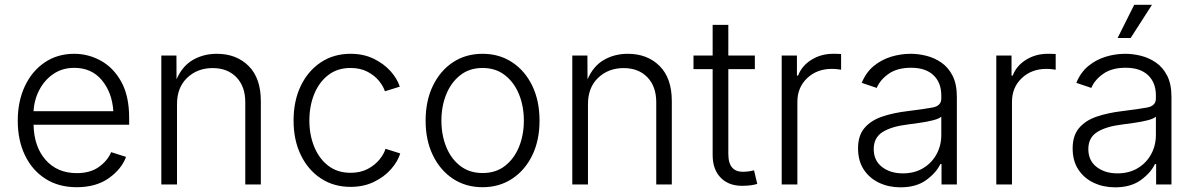

<svg xmlns="http://www.w3.org/2000/svg" viewBox="-20 -781 5064 813"><path d="M304.7 11.7Q228 11.7 172.1 -24.2Q116.2 -60.1 85.7 -123.5Q55.2 -187 55.2 -269.5Q55.2 -352.1 85.2 -416Q115.2 -480 169.2 -516.6Q223.1 -553.2 294.4 -553.2Q354 -553.2 407.2 -523.9Q460.4 -494.6 493.7 -434.6Q526.9 -374.5 526.9 -281.7V-252.9H122.1Q124 -159.7 173.3 -103.8Q222.7 -47.9 305.2 -47.9Q362.3 -47.9 398.9 -74.2Q435.5 -100.6 450.7 -136.7L513.7 -116.7Q495.1 -65.4 441.2 -26.9Q387.2 11.7 304.7 11.7ZM122.1 -310.1H460Q454.6 -389.6 411.1 -441.7Q367.7 -493.7 294.4 -493.7Q245.1 -493.7 207.5 -468.8Q169.9 -443.8 147.5 -402.1Q125 -360.4 122.1 -310.1Z M729.5 -340.3V0H663.1V-545.9H727.1L727.5 -445.3Q752.4 -502 797.4 -527.6Q842.3 -553.2 897.9 -553.2Q981 -553.2 1032.7 -501.7Q1084.5 -450.2 1084.5 -353V0H1018.6V-348.1Q1018.6 -415 981 -453.9Q943.4 -492.7 880.4 -492.7Q815.9 -492.7 772.7 -451.7Q729.5 -410.6 729.5 -340.3Z M1464.4 10.3Q1393.1 10.3 1338.9 -25.4Q1284.7 -61 1253.9 -124.3Q1223.1 -187.5 1223.1 -270.5Q1223.1 -354.5 1253.9 -418Q1284.7 -481.4 1338.9 -517.3Q1393.1 -553.2 1464.4 -553.2Q1519.5 -553.2 1562.5 -532.2Q1605.5 -511.2 1633.8 -479.5Q1662.1 -447.8 1672.9 -414.1L1609.9 -394.5Q1603.5 -415 1585.2 -438Q1566.9 -460.9 1536.4 -477.1Q1505.9 -493.2 1464.4 -493.2Q1408.7 -493.2 1369.9 -463.1Q1331.1 -433.1 1310.5 -382.6Q1290 -332 1290 -270.5Q1290 -210 1310.5 -159.7Q1331.1 -109.4 1369.9 -79.3Q1408.7 -49.3 1464.4 -49.3Q1506.8 -49.3 1537.6 -65.9Q1568.4 -82.5 1587.4 -106.2Q1606.4 -129.9 1612.3 -150.9L1674.8 -131.3Q1664.6 -97.7 1636 -64.9Q1607.4 -32.2 1563.7 -11Q1520 10.3 1464.4 10.3Z M2023.4 11.7Q1952.1 11.7 1897.9 -24.2Q1843.8 -60.1 1813 -123.5Q1782.2 -187 1782.2 -270Q1782.2 -354 1813 -417.7Q1843.8 -481.4 1897.9 -517.3Q1952.1 -553.2 2023.4 -553.2Q2094.2 -553.2 2148.7 -517.3Q2203.1 -481.4 2233.9 -417.7Q2264.6 -354 2264.6 -270Q2264.6 -187 2233.9 -123.5Q2203.1 -60.1 2148.7 -24.2Q2094.2 11.7 2023.4 11.7ZM2023.4 -48.3Q2079.6 -48.3 2118.4 -78.6Q2157.2 -108.9 2177.7 -159.2Q2198.2 -209.5 2198.2 -270Q2198.2 -331.1 2177.7 -381.6Q2157.2 -432.1 2118.2 -462.6Q2079.1 -493.2 2023.4 -493.2Q1967.8 -493.2 1929 -462.6Q1890.1 -432.1 1869.6 -381.6Q1849.1 -331.1 1849.1 -270Q1849.1 -209.5 1869.4 -159.2Q1889.6 -108.9 1928.7 -78.6Q1967.8 -48.3 2023.4 -48.3Z M2469.7 -340.3V0H2403.3V-545.9H2467.3L2467.8 -445.3Q2492.7 -502 2537.6 -527.6Q2582.5 -553.2 2638.2 -553.2Q2721.2 -553.2 2772.9 -501.7Q2824.7 -450.2 2824.7 -353V0H2758.8V-348.1Q2758.8 -415 2721.2 -453.9Q2683.6 -492.7 2620.6 -492.7Q2556.2 -492.7 2512.9 -451.7Q2469.7 -410.6 2469.7 -340.3Z M3176.3 -545.9V-488.3H3064V-128.9Q3064 -46.9 3137.2 -54.2Q3144 -54.2 3154.1 -55.9Q3164.1 -57.6 3172.9 -59.6L3186.5 -2.4Q3165.5 4.4 3136.7 5.4Q3071.8 9.8 3034.7 -25.6Q2997.6 -61 2997.6 -124.5V-488.3H2916.5V-545.9H2997.6V-675.8H3064V-545.9Z M3290 0V-545.9H3354.5V-460.9H3359.4Q3375.5 -502.9 3416.3 -528.1Q3457 -553.2 3507.8 -553.2Q3515.6 -553.2 3525.4 -553Q3535.2 -552.7 3541.5 -552.2V-485.8Q3538.1 -486.3 3526.9 -487.8Q3515.6 -489.3 3502.4 -489.3Q3439 -489.3 3397.7 -450Q3356.4 -410.6 3356.4 -350.1V0Z M3793 12.2Q3743.2 12.2 3702.4 -7.1Q3661.6 -26.4 3637.5 -63Q3613.3 -99.6 3613.3 -152.8Q3613.3 -206.5 3640.1 -238.5Q3667 -270.5 3714.4 -286.9Q3761.7 -303.2 3823.2 -310.5Q3891.1 -318.8 3928.5 -325.7Q3965.8 -332.5 3965.8 -363.8V-376.5Q3965.8 -431.2 3932.6 -462.6Q3899.4 -494.1 3837.9 -494.1Q3779.3 -494.1 3742.9 -468.5Q3706.5 -442.9 3692.4 -408.7L3628.9 -430.2Q3647 -474.6 3679.7 -501.5Q3712.4 -528.3 3753.2 -540.8Q3793.9 -553.2 3836.4 -553.2Q3868.7 -553.2 3902.8 -544.7Q3937 -536.1 3966.3 -515.9Q3995.6 -495.6 4013.7 -460.2Q4031.7 -424.8 4031.7 -370.6V0H3966.8V-86.4H3961.9Q3943.8 -48.8 3901.6 -18.3Q3859.4 12.2 3793 12.2ZM3802.7 -46.9Q3852.5 -46.9 3889.2 -69.1Q3925.8 -91.3 3945.8 -128.2Q3965.8 -165 3965.8 -209.5V-287.1Q3956.5 -278.3 3930.7 -271.7Q3904.8 -265.1 3875 -261Q3845.2 -256.8 3823.7 -253.9Q3754.9 -245.6 3717.3 -221.9Q3679.7 -198.2 3679.7 -149.9Q3679.7 -101.1 3714.8 -74Q3750 -46.9 3802.7 -46.9Z M4198.7 0V-545.9H4263.2V-460.9H4268.1Q4284.2 -502.9 4325 -528.1Q4365.7 -553.2 4416.5 -553.2Q4424.3 -553.2 4434.1 -553Q4443.8 -552.7 4450.2 -552.2V-485.8Q4446.8 -486.3 4435.5 -487.8Q4424.3 -489.3 4411.1 -489.3Q4347.7 -489.3 4306.4 -450Q4265.1 -410.6 4265.1 -350.1V0Z M4701.7 12.2Q4651.9 12.2 4611.1 -7.1Q4570.3 -26.4 4546.1 -63Q4522 -99.6 4522 -152.8Q4522 -206.5 4548.8 -238.5Q4575.7 -270.5 4623 -286.9Q4670.4 -303.2 4731.9 -310.5Q4799.8 -318.8 4837.2 -325.7Q4874.5 -332.5 4874.5 -363.8V-376.5Q4874.5 -431.2 4841.3 -462.6Q4808.1 -494.1 4746.6 -494.1Q4688 -494.1 4651.6 -468.5Q4615.2 -442.9 4601.1 -408.7L4537.6 -430.2Q4555.7 -474.6 4588.4 -501.5Q4621.1 -528.3 4661.9 -540.8Q4702.6 -553.2 4745.1 -553.2Q4777.3 -553.2 4811.5 -544.7Q4845.7 -536.1 4875 -515.9Q4904.3 -495.6 4922.4 -460.2Q4940.4 -424.8 4940.4 -370.6V0H4875.5V-86.4H4870.6Q4852.5 -48.8 4810.3 -18.3Q4768.1 12.2 4701.7 12.2ZM4711.4 -46.9Q4761.2 -46.9 4797.9 -69.1Q4834.5 -91.3 4854.5 -128.2Q4874.5 -165 4874.5 -209.5V-287.1Q4865.2 -278.3 4839.4 -271.7Q4813.5 -265.1 4783.7 -261Q4753.9 -256.8 4732.4 -253.9Q4663.6 -245.6 4626 -221.9Q4588.4 -198.2 4588.4 -149.9Q4588.4 -101.1 4623.5 -74Q4658.7 -46.9 4711.4 -46.9ZM4712.4 -620.1 4782.7 -760.7H4857.9L4767.6 -620.1Z"/></svg>

Font: Inter Light
Style: Regular
Weight: 300
Designer: Rasmus Andersson
Foundry: rsms
Version: Version 4.000;git-a52131595